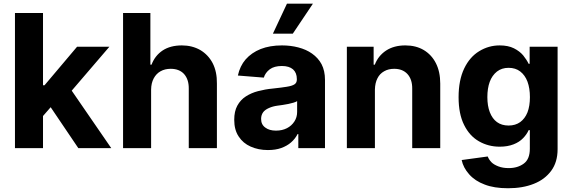

<svg xmlns="http://www.w3.org/2000/svg" viewBox="-20 -797 3080 1033"><path d="M297.4 -271.5 197.3 -156.7 197.8 -338.4H219.7L394.5 -545.4H568.4L333.5 -271.5ZM211.4 0H60.5V-727.1H211.4ZM578.6 0H401.4L240.7 -237.8L341.8 -344.2Z M793 -315.4V0H642.1V-727.1H789.1V-449.2H795.4Q813.5 -497.6 855 -525.4Q896.5 -552.7 958.5 -552.7Q1013.7 -552.7 1057.6 -527.8Q1100.6 -502 1124 -457.5Q1147.9 -411.1 1147 -347.2V0H995.6V-320.3Q996.1 -369.6 970.2 -398.9Q944.3 -426.8 898.4 -426.8Q867.2 -426.8 843.8 -413.6Q820.8 -400.9 807.1 -375.5Q793.5 -350.1 793 -315.4Z M1421.4 10.3Q1370.1 10.3 1328.6 -8.3Q1287.6 -26.4 1264.2 -62.5Q1240.2 -98.1 1240.2 -152.3Q1240.2 -198.2 1256.8 -228.5Q1273.9 -259.8 1302.7 -278.3Q1332.5 -297.4 1368.2 -306.6Q1407.7 -316.9 1445.3 -320.3Q1499.5 -326.2 1522 -330.1Q1551.3 -334.5 1564.5 -343.3Q1577.1 -351.6 1577.1 -369.1V-371.6Q1577.1 -405.3 1556.6 -423.8Q1535.6 -441.9 1496.6 -441.9Q1455.6 -441.9 1431.6 -424.3Q1407.2 -405.8 1399.4 -379.4L1259.8 -390.6Q1271 -441.9 1301.3 -477.1Q1333.5 -513.7 1382.3 -533.2Q1431.6 -552.7 1497.1 -552.7Q1543.5 -552.7 1584.5 -542Q1627.9 -530.8 1658.7 -508.8Q1691.9 -485.4 1710 -451.7Q1728.5 -416 1728.5 -367.7V0H1585V-75.7H1581.1Q1567.9 -49.8 1545.9 -30.8Q1524.9 -12.2 1492.7 -0.5Q1462.4 10.3 1421.4 10.3ZM1464.8 -94.2Q1498.5 -94.2 1523.9 -107.4Q1548.8 -120.1 1564 -143.6Q1578.6 -166 1578.6 -194.8V-252.9Q1573.2 -249 1559.1 -244.6Q1543.5 -240.2 1531.7 -237.8Q1511.2 -233.9 1501 -232.4Q1492.2 -231 1473.1 -228.5Q1447.3 -225.1 1426.8 -215.8Q1405.8 -206.5 1396 -193.4Q1384.8 -178.2 1384.8 -157.2Q1384.8 -126.5 1407.7 -110.4Q1429.2 -94.2 1464.8 -94.2ZM1555.2 -615.7H1448.2L1523.9 -777.3H1663.6Z M1997.1 -315.4V0H1846.2V-545.4H1990.2V-449.2H1996.6Q2014.6 -496.6 2057.1 -524.9Q2099.6 -552.7 2160.6 -552.7Q2217.8 -552.7 2259.8 -527.8Q2302.2 -502.4 2325.2 -457Q2348.6 -411.1 2348.6 -347.2V0H2197.8V-320.3Q2198.2 -370.1 2171.9 -398.9Q2146 -426.8 2100.6 -426.8Q2069.8 -426.8 2046.9 -413.6Q2022.9 -400.4 2010.7 -375.5Q1998 -351.1 1997.1 -315.4Z M2713.4 215.8Q2638.2 215.8 2587.4 195.8Q2536.1 176.8 2504.4 141.1Q2472.2 105 2463.9 64L2604 44.9Q2610.4 61.5 2624 75.7Q2636.2 88.4 2661.1 98.1Q2685.1 107.4 2716.8 107.4Q2765.6 107.4 2798.3 83Q2830.6 59.1 2830.6 3.4V-96.7H2824.2Q2814 -73.7 2794.4 -53.7Q2774.4 -32.7 2743.2 -20.5Q2710.9 -7.8 2668.5 -7.8Q2607.4 -7.8 2557.1 -36.6Q2506.3 -65.4 2477.1 -124.5Q2447.3 -183.6 2447.3 -273.9Q2447.3 -365.7 2477.5 -428.7Q2507.3 -490.7 2558.1 -521.5Q2608.9 -552.7 2668.5 -552.7Q2713.9 -552.7 2745.1 -537.1Q2775.9 -521.5 2794.9 -499Q2814 -475.1 2824.2 -453.6H2829.6V-545.4H2980V5.4Q2980 75.2 2945.8 121.6Q2911.1 168.9 2852.1 191.9Q2792.5 215.8 2713.4 215.8ZM2716.3 -121.6Q2752.9 -121.6 2778.8 -140.1Q2804.2 -158.7 2817.9 -192.4Q2831.1 -226.6 2831.1 -274.4Q2831.1 -322.3 2817.9 -357.9Q2804.7 -392.6 2778.8 -412.6Q2753.4 -432.1 2716.3 -432.1Q2679.7 -432.1 2653.8 -412.1Q2627.4 -391.1 2614.7 -356.4Q2602.1 -321.8 2602.1 -274.4Q2602.1 -227.5 2615.2 -193.4Q2628.9 -158.2 2653.8 -140.1Q2679.2 -121.6 2716.3 -121.6Z"/></svg>

Font: My Font
Style: Bold
Weight: 500
Designer: Rasmus Andersson
Foundry: rsms
Version: Version 0.001